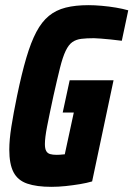

<svg xmlns="http://www.w3.org/2000/svg" viewBox="-20 -716 517 744"><path d="M179 8Q122 8 85.5 -4.5Q49 -17 32.5 -48.5Q16 -80 16 -136Q16 -174 24 -225Q32 -276 46 -344Q64 -431 82 -492Q100 -553 121 -592.5Q142 -632 169.5 -654.5Q197 -677 234.5 -686.5Q272 -696 323 -696Q346 -696 374.5 -693.5Q403 -691 429.5 -686.5Q456 -682 477 -676L452 -558Q431 -561 409.5 -563Q388 -565 370.5 -566.5Q353 -568 344 -568Q315 -568 295 -565.5Q275 -563 260.5 -553Q246 -543 234.5 -519Q223 -495 212.5 -453Q202 -411 187 -344Q171 -270 162.5 -226Q154 -182 154 -158Q154 -140 159 -131Q164 -122 174 -119Q184 -116 200 -116Q207 -116 213 -116.5Q219 -117 223.5 -117.5Q228 -118 231 -118L266 -280H223L250 -405H420L337 -13Q317 -7 290 -2.5Q263 2 234.5 5Q206 8 179 8Z"/></svg>

Font: Saira Condensed ExtraBold
Style: Italic
Weight: 800
Width: 3
Italic angle: -12°
Designer: Hector Gatti with collaboration of the Omnibus-Type team
Foundry: Omnibus-Type
Version: Version 1.101